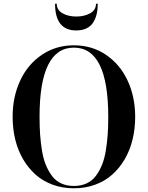

<svg xmlns="http://www.w3.org/2000/svg" viewBox="-20 -1004 796 1034"><path d="M285.5 -984Q285.5 -950.5 316.2 -932.8Q347 -915 391 -915Q435 -915 466 -932.8Q497 -950.5 497 -984H506.5Q506.5 -953 500.5 -928Q494.5 -903 481.8 -882.8Q469 -862.5 445.8 -851.2Q422.5 -840 391 -840Q276.5 -840 276.5 -984ZM48 -375Q48 -482.5 88.8 -570Q129.5 -657.5 205.2 -708.8Q281 -760 378 -760Q475 -760 550.8 -708.8Q626.5 -657.5 667.2 -570Q708 -482.5 708 -375Q708 -310.5 693.8 -252.2Q679.5 -194 651.5 -146.2Q623.5 -98.5 584.2 -63.5Q545 -28.5 492 -9.2Q439 10 378 10Q317 10 264 -9.2Q211 -28.5 171.8 -63.5Q132.5 -98.5 104.5 -146.2Q76.5 -194 62.2 -252.2Q48 -310.5 48 -375ZM193 -375Q193 -322.5 196 -279.5Q199 -236.5 206.2 -192.5Q213.5 -148.5 227 -115.5Q240.5 -82.5 260.2 -56.2Q280 -30 310 -16.2Q340 -2.5 378 -2.5Q416 -2.5 446 -16.2Q476 -30 495.8 -56.2Q515.5 -82.5 529 -115.5Q542.5 -148.5 549.8 -192.5Q557 -236.5 560 -279.5Q563 -322.5 563 -375Q563 -747.5 378 -747.5Q193 -747.5 193 -375Z"/></svg>

Font: Bodoni* 16pt Medium
Style: Regular
Weight: 500
Version: Version 2.3